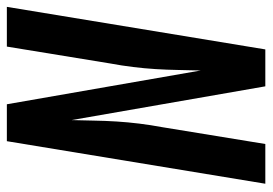

<svg xmlns="http://www.w3.org/2000/svg" viewBox="-134 -640 775 546"><g transform="rotate(-90 253.0 -367.5)"><path d="M3 0 124 -735H229L325 -184Q326 -216 326.5 -248Q327 -280 329 -312Q331 -344 335 -376.5Q339 -409 345 -441L393 -735H506L385 0H280L184 -551Q183 -519 182.5 -487Q182 -455 180 -423Q178 -391 174 -358.5Q170 -326 164 -294L116 0Z"/></g></svg>

Font: Iosevka Web
Style: Bold Italic
Weight: 700
Italic angle: -9°
Monospace: yes
Designer: Belleve Invis
Foundry: Belleve Invis
Version: Version 28.0.3; ttfautohint (v1.8.3)